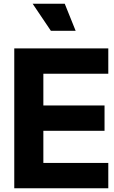

<svg xmlns="http://www.w3.org/2000/svg" viewBox="-20 -1003 609 1023"><path d="M56 -745H557V-610H211V-441H537V-306H211V-135H557V0H56ZM154 -983H325L383 -839H251Z"/></svg>

Font: BLUETTI 2.0
Style: Bold
Weight: 700
Designer: Stijn de Vries
Foundry: tokotype
Version: Version 2.005;October 31, 2023;FontCreator 14.0.0.2814 64-bi